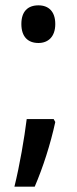

<svg xmlns="http://www.w3.org/2000/svg" viewBox="-20 -566 288 719"><path d="M60 -476C60 -428 85 -405 124 -405C160 -405 187 -428 187 -476C187 -523 162 -546 124 -546C84 -546 60 -523 60 -476ZM187 -109 181 -120H80C71 -48 54 52 34 133H110C141 61 169 -26 187 -109Z"/></svg>

Font: Noto Sans Thai Looped Condensed Medium
Style: Regular
Weight: 500
Width: 3
Designer: Sasikarn Vongin, Ben Mitchell
Foundry: The Fontpad Ltd
Version: Version 1.001